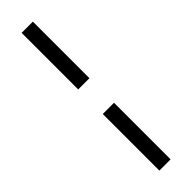

<svg xmlns="http://www.w3.org/2000/svg" viewBox="-309 -759 895 895"><g transform="rotate(-45 139.0 -311.0)"><path d="M102 -765H176V-392H102ZM102 -230H176V143H102Z"/></g></svg>

Font: Roboto Serif
Style: Regular
Weight: 400
Designer: Greg Gazdowicz
Foundry: Commercial Type
Version: Version 1.008